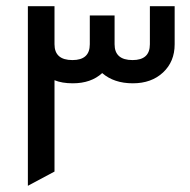

<svg xmlns="http://www.w3.org/2000/svg" viewBox="-20 -585 614 620"><path d="M544 -565V-442Q544 -386 506.5 -351Q469 -316 409 -316Q348 -316 310 -349Q274 -316 215 -316Q180 -316 156 -326V-31L70 15V-565H156V-442Q156 -391 214 -391Q270 -391 270 -442V-535H350V-442Q350 -391 408 -391Q464 -391 464 -442V-565Z"/></svg>

Font: Space Grotesk Medium
Style: Regular
Weight: 500
Designer: Florian Karsten
Foundry: Florian Karsten
Version: Version 2.000